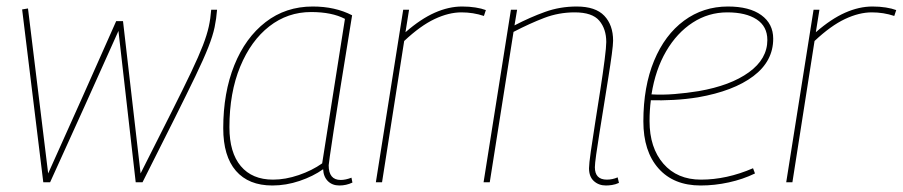

<svg xmlns="http://www.w3.org/2000/svg" viewBox="-20 -560 2774 590"><path d="M418 0H397L344 -465Q292 -349 239.5 -232.5Q187 -116 134 0H113L48 -531L66 -534L128 -27Q181 -144 233 -261Q285 -378 337 -495H358L412 -27Q468 -138 506 -213.5Q544 -289 567.5 -338.5Q591 -388 603.5 -420.5Q616 -453 621.5 -478Q627 -503 629 -530H647Q645 -503 639.5 -476.5Q634 -450 620 -414.5Q606 -379 580.5 -326Q555 -273 515.5 -194Q476 -115 418 0Z M1023 10Q1001 10 987.5 -3.5Q974 -17 973 -40Q942 -18 900.5 -4Q859 10 817 10Q744 10 705 -35Q666 -80 666 -166Q666 -275 700 -359.5Q734 -444 796 -492Q858 -540 941 -540Q1010 -540 1062 -513Q1041 -384 1027 -296.5Q1013 -209 1005 -156.5Q997 -104 993.5 -79.5Q990 -55 990 -52Q990 -7 1027 -7Q1042 -7 1060 -14L1063 1Q1044 10 1023 10ZM970 -58 1040 -502Q1000 -523 936 -523Q864 -523 807.5 -479Q751 -435 718 -355Q685 -275 685 -169Q685 -91 720 -49.5Q755 -8 819 -8Q857 -8 898 -22Q939 -36 970 -58Z M1237 -530 1226 -461Q1273 -502 1316 -521Q1359 -540 1400 -540Q1422 -540 1441 -537Q1460 -534 1473 -529L1467 -511Q1434 -522 1398 -522Q1359 -522 1315.5 -501.5Q1272 -481 1222 -434L1154 0H1135L1219 -530Z M1550 -530H1569L1561 -482Q1609 -507 1655 -523.5Q1701 -540 1752 -540Q1810 -540 1837 -511.5Q1864 -483 1864 -435Q1864 -423 1860 -393Q1856 -363 1849.5 -322.5Q1843 -282 1836 -238Q1829 -194 1822.5 -154Q1816 -114 1812 -85Q1808 -56 1808 -46Q1808 -8 1845 -8Q1862 -8 1878 -15L1882 2Q1871 7 1860.5 8.5Q1850 10 1842 10Q1820 10 1805 -3.5Q1790 -17 1790 -43Q1790 -56 1795.5 -94.5Q1801 -133 1809 -183.5Q1817 -234 1825 -285.5Q1833 -337 1838 -376.5Q1843 -416 1843 -431Q1843 -471 1821.5 -496.5Q1800 -522 1746 -522Q1697 -522 1652.5 -505Q1608 -488 1558 -462L1485 0H1466Z M2300 -27Q2263 -9 2219.5 0.5Q2176 10 2133 10Q2050 10 2003.5 -42.5Q1957 -95 1957 -187Q1957 -294 1990 -373.5Q2023 -453 2082 -496.5Q2141 -540 2217 -540Q2283 -540 2319.5 -513.5Q2356 -487 2356 -441Q2356 -372 2295 -326Q2234 -280 2125 -261Q2088 -255 2050 -253Q2012 -251 1980 -252Q1976 -221 1976 -188Q1976 -106 2018.5 -57Q2061 -8 2134 -8Q2213 -8 2294 -43ZM2215 -522Q2157 -522 2108.5 -490.5Q2060 -459 2027 -402.5Q1994 -346 1982 -270Q2016 -268 2053 -271Q2090 -274 2127 -280Q2225 -297 2281.5 -338Q2338 -379 2338 -437Q2338 -479 2305 -500.5Q2272 -522 2215 -522Z M2498 -530 2487 -461Q2534 -502 2577 -521Q2620 -540 2661 -540Q2683 -540 2702 -537Q2721 -534 2734 -529L2728 -511Q2695 -522 2659 -522Q2620 -522 2576.5 -501.5Q2533 -481 2483 -434L2415 0H2396L2480 -530Z"/></svg>

Font: Georama Thin
Style: Italic
Weight: 100
Italic angle: -9°
Designer: Jean-Baptiste Levee
Foundry: Production Type
Version: Version 1.000